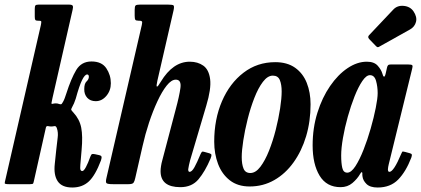

<svg xmlns="http://www.w3.org/2000/svg" viewBox="-42 -800 1828 834"><path d="M396.5 -103Q372 -38 343.8 -11.8Q315.5 14.5 272 14.5Q227 14.5 208.8 -12.5Q190.5 -39.5 196 -88.5L202 -146Q205.5 -179 208.5 -202Q211.5 -225 205 -243Q201.5 -254 193.5 -252Q190.5 -251.5 187.5 -251Q184.5 -250.5 180.5 -250.5Q176.5 -250.5 173.5 -251Q170.5 -251.5 168 -252Q159.5 -254 157.5 -246.5L105.5 -15Q103.5 -5.5 101.8 -2.8Q100 0 88 0H-4Q-21.5 0 -21.5 -4.2Q-21.5 -8.5 -18 -22L135.5 -691Q138 -703 137.2 -706.5Q136.5 -710 127.5 -710H122.5Q113.5 -710 111.2 -713.8Q109 -717.5 109 -728V-761Q109 -772.5 111.8 -776.2Q114.5 -780 126 -780H257.5Q271 -780 273.8 -775Q276.5 -770 273.5 -758L186 -374.5Q183 -360 181.8 -353.8Q180.5 -347.5 186 -349Q194 -351 200.5 -351Q205 -351 208.5 -350.2Q212 -349.5 214 -348.5Q218.5 -347 222.5 -347Q226.5 -347 232 -358Q236 -365 239.2 -373.8Q242.5 -382.5 246 -393.5Q267 -459 289.2 -496Q311.5 -533 355.5 -533Q400 -533 419.8 -503.5Q439.5 -474 439.5 -438.5Q439.5 -406.5 420 -383.5Q400.5 -360.5 374 -360.5Q350.5 -360.5 337 -375.2Q323.5 -390 324 -413Q324 -437 333.8 -446Q343.5 -455 344 -466Q344 -476.5 336.5 -476.5Q326.5 -476.5 314.5 -452.2Q302.5 -428 287 -371.5Q283.5 -360.5 279.5 -351.2Q275.5 -342 271 -334Q266 -325.5 267.8 -322.2Q269.5 -319 276.5 -311.5Q303.5 -282.5 310.8 -245.5Q318 -208.5 312.5 -149L307 -84.5Q305.5 -67.5 307.8 -62.2Q310 -57 315.5 -57Q322 -57 331.2 -74.2Q340.5 -91.5 350 -118.5Q354 -129.5 358.2 -130.8Q362.5 -132 371.5 -130L389.5 -126Q397 -124.5 398.8 -119.8Q400.5 -115 396.5 -103Z M872.5 -111Q849 -55.5 820.2 -21.2Q791.5 13 741.5 13Q655.5 13 655.5 -56.5Q655.5 -66 657.5 -78.8Q659.5 -91.5 662.5 -102L721 -324Q737 -383 741.8 -418.5Q746.5 -454 721.5 -454Q702.5 -454 682 -428.2Q661.5 -402.5 641.8 -360Q622 -317.5 605.2 -266.8Q588.5 -216 577.5 -166.5L545.5 -26.5Q542.5 -12.5 538 -6.2Q533.5 0 516 0H449Q425 0 420.5 -4.5Q416 -9 420.5 -27.5L574 -691.5Q577 -704.5 574.2 -707.2Q571.5 -710 564 -710H560.5Q548.5 -710 545.8 -714.2Q543 -718.5 543 -732V-757Q543 -772.5 547 -776.2Q551 -780 566 -780H688Q708.5 -780 712 -776.2Q715.5 -772.5 712 -755.5L641.5 -449Q630.5 -400.5 656.5 -445Q709 -532 782.5 -532Q817 -532 841.2 -514.8Q865.5 -497.5 870.8 -455.8Q876 -414 854 -341L784 -104.5Q782 -97.5 778.8 -82.8Q775.5 -68 775.5 -64.5Q775.5 -53.5 781.5 -53.5Q791.5 -53.5 802.8 -73.8Q814 -94 828 -128Q832 -137.5 835 -140.2Q838 -143 846.5 -140L868 -134Q876 -131.5 876.5 -127Q877 -122.5 872.5 -111Z M888.5 -184.5Q888.5 -282 922.2 -360.2Q956 -438.5 1015.8 -484.2Q1075.5 -530 1153.5 -530Q1205.5 -530 1239.8 -505.8Q1274 -481.5 1290.5 -440Q1307 -398.5 1307 -347Q1307 -273 1287.8 -208.5Q1268.5 -144 1233.2 -94.8Q1198 -45.5 1149.5 -17.8Q1101 10 1042.5 10Q990.5 10 956.2 -16.8Q922 -43.5 905.2 -87.8Q888.5 -132 888.5 -184.5ZM1008 -117.5Q1008 -87 1015.8 -67.8Q1023.5 -48.5 1045.5 -48.5Q1068.5 -48.5 1089 -75.5Q1109.5 -102.5 1126.5 -145.2Q1143.5 -188 1155.8 -236.5Q1168 -285 1174.8 -329.2Q1181.5 -373.5 1181.5 -402.5Q1181.5 -433 1173.5 -452.2Q1165.5 -471.5 1143 -471.5Q1120.5 -471.5 1100 -444.5Q1079.5 -417.5 1062.8 -374.5Q1046 -331.5 1033.8 -282.8Q1021.5 -234 1014.8 -190Q1008 -146 1008 -117.5Z M1744.5 -115Q1721.5 -55 1687.8 -20.2Q1654 14.5 1598.5 14.5Q1565.5 14.5 1550 -0.8Q1534.5 -16 1532.5 -34Q1531.5 -38 1531.8 -40.5Q1532 -43 1532 -47Q1531 -59 1522 -44Q1510 -23 1488.8 -5Q1467.5 13 1437.5 13Q1376.5 13 1346.2 -37Q1316 -87 1316 -168.5Q1316 -244.5 1336.8 -310.5Q1357.5 -376.5 1391.8 -426.2Q1426 -476 1467.8 -504Q1509.5 -532 1551.5 -532Q1583.5 -532 1599 -514.2Q1614.5 -496.5 1619 -480Q1622 -468 1626 -467Q1630 -466 1633.5 -481.5L1639 -506Q1640.5 -513.5 1643.8 -516.8Q1647 -520 1656 -520H1730.5Q1746.5 -520 1749 -516.2Q1751.5 -512.5 1748 -500L1646.5 -86Q1645.5 -82 1644.2 -75Q1643 -68 1643 -64.5Q1643 -53.5 1649.5 -53.5Q1668 -53.5 1700.5 -131Q1703.5 -138.5 1705.2 -140.8Q1707 -143 1718 -140L1738 -134.5Q1745.5 -132.5 1746.8 -128.8Q1748 -125 1744.5 -115ZM1598.5 -395.5Q1598.5 -423.5 1591.5 -448.5Q1584.5 -473.5 1565 -473.5Q1549 -473.5 1531.8 -448Q1514.5 -422.5 1498.2 -381.5Q1482 -340.5 1468.8 -293.2Q1455.5 -246 1447.8 -201.2Q1440 -156.5 1440 -124.5Q1440 -91.5 1444.8 -70.8Q1449.5 -50 1466.5 -50Q1483.5 -50 1501.8 -78Q1520 -106 1537.2 -149.8Q1554.5 -193.5 1568.2 -241.8Q1582 -290 1590.2 -331.5Q1598.5 -373 1598.5 -395.5ZM1754 -751Q1770.5 -726.5 1765 -705Q1759.5 -683.5 1739 -672L1608.5 -599Q1602.5 -595 1599 -595Q1595.5 -595 1590.5 -600.5L1561.5 -630.5Q1553.5 -639.5 1561.5 -647.5L1665.5 -757.5Q1683 -777 1711.2 -774.5Q1739.5 -772 1754 -751Z"/></svg>

Font: Besley* Condensed Semi
Style: Italic
Weight: 600
Width: 3
Italic angle: -13°
Designer: Owen Earl
Foundry: indestructible type*
Version: Version 3.000; ttfautohint (v1.8.3)